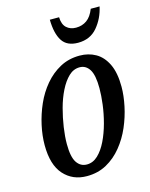

<svg xmlns="http://www.w3.org/2000/svg" viewBox="-114 -819 707 902"><g transform="rotate(-15 239.5 -367.5)"><path d="M196 10Q127 10 84 -38Q41 -86 41 -182Q41 -228 52 -278Q63 -328 84 -375.5Q105 -423 137.5 -461.5Q170 -500 212.5 -523Q255 -546 308 -546Q351 -546 385.5 -526.5Q420 -507 440.5 -464.5Q461 -422 461 -354Q461 -311 450.5 -261Q440 -211 419.5 -163.5Q399 -116 367 -76.5Q335 -37 292.5 -13.5Q250 10 196 10ZM210 -43Q240 -43 264 -66Q288 -89 306 -126Q324 -163 336 -207.5Q348 -252 353.5 -295.5Q359 -339 359 -374Q359 -438 341.5 -465.5Q324 -493 294 -493Q264 -493 240.5 -470.5Q217 -448 198.5 -411Q180 -374 168 -329.5Q156 -285 149.5 -240.5Q143 -196 143 -160Q143 -97 161 -70Q179 -43 210 -43ZM318 -606Q264 -606 241 -642Q218 -678 217 -745H262Q263 -710 281 -693.5Q299 -677 327 -677Q357 -677 379.5 -693Q402 -709 416 -745H459Q447 -689 412 -647.5Q377 -606 318 -606Z"/></g></svg>

Font: Noto Serif ExtraCondensed Medium
Style: Italic
Weight: 500
Width: 2
Italic angle: -12°
Designer: Monotype Design Team
Foundry: Monotype Imaging Inc.
Version: Version 2.013; ttfautohint (v1.8.4.7-5d5b)